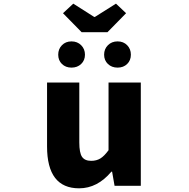

<svg xmlns="http://www.w3.org/2000/svg" viewBox="-20 -1024 1040 1058"><path d="M416 13.7Q239.3 13.7 239.3 -216.8V-569.3H417V-239.3Q417 -181.6 432.1 -159.7Q447.3 -137.7 482.4 -137.7Q511.7 -137.7 533.2 -150.9Q554.7 -164.1 578.1 -196.3V-569.3H755.9V0H611.3L597.7 -78.1H593.8Q516.6 13.7 416 13.7ZM383.8 -1003.9 499 -930.7H502.9L619.1 -1003.9L674.8 -951.2L572.3 -846.7H429.7L327.1 -951.2ZM427.2 -671.4Q406.2 -651.4 374 -651.4Q341.8 -651.4 321.3 -671.4Q300.8 -691.4 300.8 -722.7Q300.8 -753.9 321.3 -774.9Q341.8 -795.9 374 -795.9Q406.2 -795.9 427.2 -774.9Q448.2 -753.9 448.2 -722.7Q448.2 -691.4 427.2 -671.4ZM680.7 -671.4Q660.2 -651.4 627.9 -651.4Q595.7 -651.4 574.7 -671.4Q553.7 -691.4 553.7 -722.7Q553.7 -753.9 574.7 -774.9Q595.7 -795.9 627.9 -795.9Q660.2 -795.9 680.7 -774.9Q701.2 -753.9 701.2 -722.7Q701.2 -691.4 680.7 -671.4Z"/></svg>

Font: GenEi Gothic M Heavy
Style: Regular
Weight: 800
Designer: o_tamon (Modified); [Source Han Sans]
Ryoko NISHIZUKA  (kana & ideographs); Paul D. Hunt (Latin, Greek & Cyrillic); Wenl
Version: Version 1.1a;Original Version 1.004